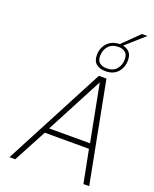

<svg xmlns="http://www.w3.org/2000/svg" viewBox="-194 -1209 1053 1315"><g transform="rotate(20 332.5 -551.5)"><path d="M365 -863Q365 -914 397.5 -949.5Q430 -985 487 -986L606 -1103H646L512 -984Q542 -978 560 -958Q578 -938 578 -902Q578 -849 546.5 -813.5Q515 -778 458 -778Q416 -778 390.5 -798Q365 -818 365 -863ZM388 -863Q388 -829 408 -814Q428 -799 459 -799Q506 -799 530.5 -828Q555 -857 555 -900Q555 -935 535.5 -950Q516 -965 487 -965Q439 -965 413.5 -936Q388 -907 388 -863ZM482 -733 623 0H581L534 -240H212L84 0H42L427 -733ZM528 -278 448 -693 230 -278Z"/></g></svg>

Font: Exo ExtraLight
Style: Italic
Weight: 275
Italic angle: -9°
Designer: Natanael Gama
Foundry: Natanael Gama
Version: Version 1.500; ttfautohint (v1.6)